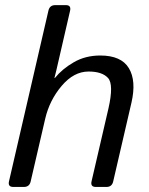

<svg xmlns="http://www.w3.org/2000/svg" viewBox="-20 -741 591 761"><path d="M32.7 0Q10.7 0 15.6 -22L171.9 -698.7Q176.8 -720.7 199.2 -720.7H241.2Q262.7 -720.7 257.8 -698.7L203.1 -461.4Q200.2 -447.8 195.8 -432.1H197.8Q226.6 -467.8 272.7 -494.4Q318.8 -521 377.4 -521Q460.4 -521 490.7 -470.9Q521 -420.9 501 -334L428.7 -22Q423.8 0 401.9 0H359.9Q337.9 0 342.8 -22L409.7 -310.5Q431.6 -406.2 408.2 -431.9Q384.8 -457.5 331.1 -457.5Q272.5 -457.5 224.4 -400.6Q176.3 -343.8 159.2 -270.5L101.6 -22Q96.7 0 74.7 0Z"/></svg>

Font: Istok Web
Style: Italic
Weight: 400
Italic angle: -13°
Designer: Andrey V. Panov
Foundry: Andrey V. Panov
Version: Version 1.0.2g